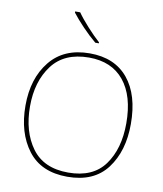

<svg xmlns="http://www.w3.org/2000/svg" viewBox="-101 -1033 956 1125"><g transform="rotate(10 377.0 -471.0)"><path d="M690 -358Q690 -532 610 -628.5Q530 -725 382 -725Q228 -725 145.5 -622.5Q63 -520 63 -359Q63 -197 141.5 -93.5Q220 10 376 10Q534 10 612 -93.5Q690 -197 690 -358ZM90 -359Q90 -507 162.5 -603.5Q235 -700 382 -700Q517 -700 590 -610.5Q663 -521 663 -358Q663 -206 593.5 -110.5Q524 -15 377 -15Q231 -15 160.5 -112Q90 -209 90 -359ZM284 -952H254V-945Q280 -911 321 -868Q362 -825 402 -792H423V-798Q389 -828 347.5 -874Q306 -920 284 -952Z"/></g></svg>

Font: Noto Sans UI Thin
Style: Regular
Weight: 250
Designer: Monotype Design Team
Foundry: Monotype Imaging Inc.
Version: Version 1.901